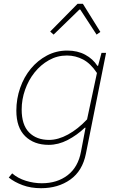

<svg xmlns="http://www.w3.org/2000/svg" viewBox="-20 -756 640 1010"><path d="M196 234Q142 234 99 218Q56 202 26 178L44 156Q74 182 116 195Q158 208 200 208Q281 208 336 165.5Q391 123 406 42L430 -84H426Q385 -45 336 -19.5Q287 6 236 6Q159 6 112.5 -39.5Q66 -85 66 -174Q66 -236 86 -293.5Q106 -351 142 -394.5Q178 -438 227 -464Q276 -490 334 -490Q388 -490 428.5 -468Q469 -446 492 -410H496L514 -478H538L432 52Q414 143 350 188.5Q286 234 196 234ZM238 -20Q286 -20 338 -48.5Q390 -77 438 -128L490 -372Q457 -422 417 -443Q377 -464 332 -464Q281 -464 237.5 -439.5Q194 -415 162 -375Q130 -335 112 -284Q94 -233 94 -180Q94 -99 133 -59.5Q172 -20 238 -20ZM262 -574 244 -590 388 -736H416L508 -588L488 -574L402 -706H398Z"/></svg>

Font: Source Code Pro ExtraLight
Style: Italic
Weight: 200
Italic angle: -11°
Monospace: yes
Designer: Paul D. Hunt, Teo Tuominen
Foundry: Adobe Systems Incorporated
Version: Version 1.050;PS 1.000;hotconv 16.6.51;makeotf.lib2.5.65220